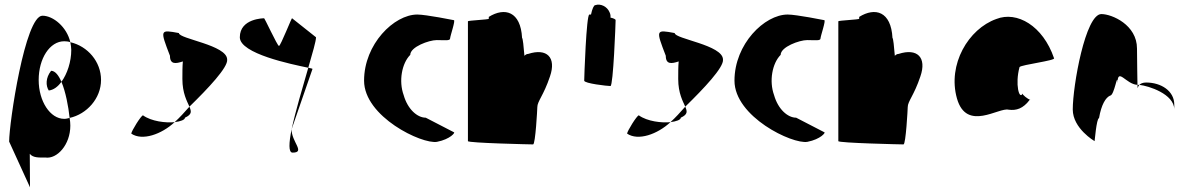

<svg xmlns="http://www.w3.org/2000/svg" viewBox="-20 -616 5097 819"><path d="M19 -12 108 183 107 40C121 58 148 56 174 56C223 63 280 2 280 -80C280 -90 279 -101 277 -113C269 -111 262 -109 254 -109C194 -109 145 -184 145 -275C145 -366 192 -440 254 -440C263 -440 272 -439 280 -436C265 -501 207 -549 161 -549C87 -549 19 -92 19 -12ZM188 -230C208 -232 227 -246 242 -267C230 -295 215 -314 198 -314C174 -284 175 -250 188 -230ZM242 -267C260 -225 272 -161 277 -113C350 -129 411 -196 411 -275C411 -353 354 -419 280 -436C282 -425 284 -414 284 -403C284 -353 267 -301 242 -267Z M540 -46C587 -14 669 -43 725 -95C688 -91 626 -98 590 -124C582 -124 540 -56 540 -46ZM705 -378C705 -340 730 -344 760 -354C758 -333 758 -306 758 -279C758 -218 778 -184 788 -161C868 -239 953 -329 949 -362C949 -424 743 -450 743 -475C662 -490 662 -490 705 -378ZM725 -95C750 -98 769 -105 769 -114C799 -128 797 -140 788 -161C767 -137 746 -114 725 -95Z M1003 -457C1003 -387 1223 -342 1295 -327C1313 -390 1328 -440 1328 -457L1226 -538C1226 -546 1177 -420 1170 -420C1163 -420 1106 -546 1106 -538C1106 -538 1003 -538 1003 -457ZM1224 -65C1212 -6 1210 35 1228 35C1285 35 1222 -12 1224 -65ZM1224 -65 1313 -322C1313 -323 1306 -325 1295 -327C1271 -244 1240 -140 1224 -65ZM1224 -65Z M1533 -272C1533 -118 1780 0 1844 -11C1901 -22 1924 -52 1916 -52L1796 -114C1760 -114 1719 -150 1702 -210C1680 -270 1694 -346 1730 -382C1730 -416 1810 -445 1843 -445C1877 -445 1900 -441 1900 -452C1900 -462 1924 -530 1916 -530C1916 -530 1797 -554 1760 -554C1661 -554 1533 -428 1533 -272Z M1976 -14C1976 -6 2244 0 2254 0C2264 0 2272 -152 2272 -159C2272 -184 2299 -209 2326 -290C2354 -371 2313 -412 2233 -386C2227 -386 2222 -383 2217 -378C2214 -416 2210 -454 2207 -454C2201 -568 2133 -586 2065 -544V-536C2064 -532 1976 -529 1976 -525Z M2472 -272C2472 -260 2571 -249 2584 -249C2596 -249 2606 -518 2606 -530C2606 -534 2597 -538 2584 -541C2585 -548 2584 -556 2580 -564C2570 -588 2542 -602 2519 -594C2513 -594 2506 -578 2501 -554H2494C2481 -554 2472 -284 2472 -272Z M2655 -46C2702 -14 2784 -43 2840 -95C2803 -91 2741 -98 2705 -124C2697 -124 2655 -56 2655 -46ZM2820 -378C2820 -340 2845 -344 2875 -354C2873 -333 2873 -306 2873 -279C2873 -218 2893 -184 2903 -161C2983 -239 3068 -329 3064 -362C3064 -424 2858 -450 2858 -475C2777 -490 2777 -490 2820 -378ZM2840 -95C2865 -98 2884 -105 2884 -114C2914 -128 2912 -140 2903 -161C2882 -137 2861 -114 2840 -95Z M3113 -272C3113 -118 3360 0 3424 -11C3481 -22 3504 -52 3496 -52L3376 -114C3340 -114 3299 -150 3282 -210C3260 -270 3274 -346 3310 -382C3310 -416 3390 -445 3423 -445C3457 -445 3480 -441 3480 -452C3480 -462 3504 -530 3496 -530C3496 -530 3377 -554 3340 -554C3241 -554 3113 -428 3113 -272Z M3556 -14C3556 -6 3824 0 3834 0C3844 0 3852 -152 3852 -159C3852 -184 3879 -209 3906 -290C3934 -371 3893 -412 3813 -386C3807 -386 3802 -383 3797 -378C3794 -416 3790 -454 3787 -454C3781 -568 3713 -586 3645 -544V-536C3644 -532 3556 -529 3556 -525Z M4062 -196C4103 -52 4242 -160 4283 -148C4315 -144 4344 -152 4373 -191C4365 -193 4340 -212 4342 -217C4328 -188 4309 -257 4329 -330C4337 -340 4486 -358 4476 -368C4429 -506 4318 -570 4230 -535C4111 -493 4021 -341 4062 -196ZM4342 -217C4342 -217 4342 -218 4342 -218C4342 -218 4342 -217 4342 -217ZM4374 -192 4373 -191C4375 -191 4375 -191 4374 -190Z M4556 -149C4556 -68 4649 -14 4649 -14C4649 -6 4657 -112 4668 -112C4678 -171 4697 -200 4715 -208C4734 -208 4747 -314 4747 -261C4747 -331 4783 -256 4832 -254C4832 -281 4830 -346 4830 -409C4830 -510 4723 -556 4678 -556C4610 -556 4556 -250 4556 -149ZM4832 -254C4833 -246 4832 -242 4833 -241C4833 -237 4833 -246 4840 -254ZM4840 -254C4879 -250 4989 -215 4989 -149V-170C4989 -228 4933 -264 4869 -264C4854 -264 4845 -259 4840 -254Z"/></svg>

Font: Ampere
Style: SuCnd
Weight: 400
Version: Version 1